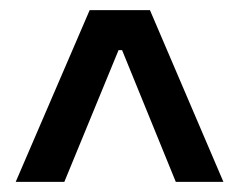

<svg xmlns="http://www.w3.org/2000/svg" viewBox="-20 -680 472 379"><path d="M11 -321 157 -660H276L421 -321H327L221 -581H214L107 -321Z"/></svg>

Font: Bricolage Grotesque 72pt SemiCondensed
Style: Regular
Weight: 400
Width: 4
Designer: Mathieu Triay
Foundry: Atelier Triay
Version: Version 1.001;gftools[0.9.33.dev8+g029e19f]